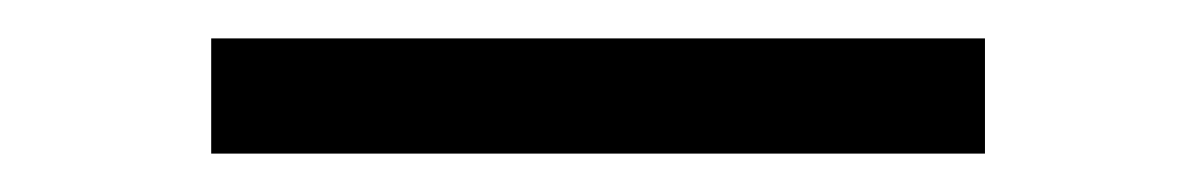

<svg xmlns="http://www.w3.org/2000/svg" viewBox="-20 -371 623 100"><path d="M493 -351V-291H90V-351Z"/></svg>

Font: Merriweather 7pt Light
Style: Regular
Weight: 300
Designer: Eben Sorkin
Foundry: Eben Sorkin
Version: Version 2.200;gftools[0.9.31]